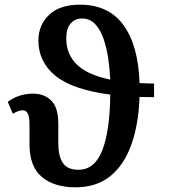

<svg xmlns="http://www.w3.org/2000/svg" viewBox="-20 -790 729 820"><path d="M303 10Q211 10 158.5 -34.5Q106 -79 106 -173V-257Q106 -292 98.5 -305.5Q91 -319 77 -319Q59 -319 35 -304L13 -355Q34 -371 61.5 -380.5Q89 -390 122 -390Q169 -390 199 -360.5Q229 -331 229 -262V-178Q229 -123 248.5 -94Q268 -65 315 -65Q384 -65 416.5 -147Q449 -229 451 -386Q289 -407 216.5 -466.5Q144 -526 144 -617Q144 -683 189.5 -726.5Q235 -770 322 -770Q444 -770 507.5 -682.5Q571 -595 576 -435Q606 -434 638 -433V-375Q606 -375 576 -376Q572 -258 540.5 -171Q509 -84 450 -37Q391 10 303 10ZM263 -625Q263 -560 307 -515.5Q351 -471 451 -450Q449 -493 442.5 -538.5Q436 -584 422.5 -623.5Q409 -663 386.5 -687Q364 -711 330 -711Q301 -711 282 -690Q263 -669 263 -625Z"/></svg>

Font: Noto Serif SemiCondensed SemiBold
Style: Regular
Weight: 600
Width: 4
Designer: Monotype Design Team
Foundry: Monotype Imaging Inc.
Version: Version 2.013; ttfautohint (v1.8.4.7-5d5b)